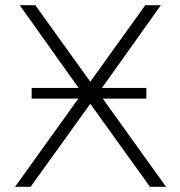

<svg xmlns="http://www.w3.org/2000/svg" viewBox="-20 -720 695 740"><path d="M56 -700H116L328 -405L540 -700H600L373 -381H544V-340H376L620 0H558L328 -320L98 0H38L282 -340H102V-381H283Z"/></svg>

Font: Montserrat Z Light
Style: Regular
Weight: 300
Designer: Julieta Ulanovsky
Foundry: Julieta Ulanovsky
Version: Version 8.000